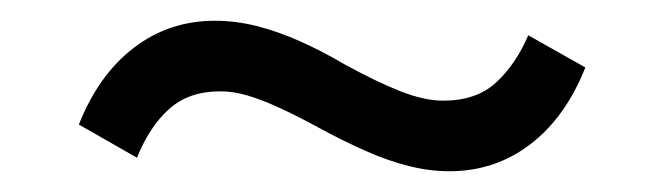

<svg xmlns="http://www.w3.org/2000/svg" viewBox="-20 -378 640 185"><path d="M413 -213Q394 -213 374 -218Q354 -223 332.5 -232.5Q311 -242 287 -255Q267 -266 249.5 -274Q232 -282 218.5 -286Q205 -290 192 -290Q162 -290 143 -273Q124 -256 112 -226L56 -258Q75 -306 109 -332Q143 -358 187 -358Q207 -358 227 -353Q247 -348 268.5 -338.5Q290 -329 312 -316Q343 -299 366 -290Q389 -281 407 -281Q439 -281 458 -298.5Q477 -316 489 -344L544 -313Q525 -265 491 -239Q457 -213 413 -213Z"/></svg>

Font: Nunito Sans 12pt ExtraLight 8pt Medium
Style: Regular
Weight: 500
Version: Version 3.101;gftools[0.9.27]